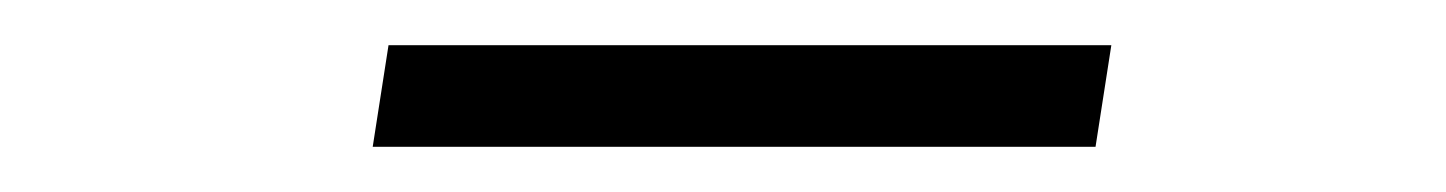

<svg xmlns="http://www.w3.org/2000/svg" viewBox="-20 -373 640 85"><path d="M145 -308 152 -353H472L465 -308Z"/></svg>

Font: JetBrains Mono NL Thin
Style: Italic
Weight: 100
Italic angle: -9°
Monospace: yes
Designer: Philipp Nurullin, Konstantin Bulenkov
Foundry: JetBrains
Version: Version 2.305; ttfautohint (v1.8.4.7-5d5b)